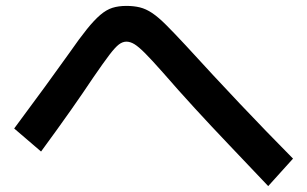

<svg xmlns="http://www.w3.org/2000/svg" viewBox="-20 -664 1040 650"><path d="M888 -34Q816 -110 755 -174Q694 -238 639 -298Q584 -358 531 -419Q493 -462 471 -484Q449 -506 435 -514.5Q421 -523 408 -523Q395 -523 382.5 -513.5Q370 -504 350.5 -478.5Q331 -453 296 -402Q262 -351 219.5 -290.5Q177 -230 119 -151L28 -229Q86 -307 132 -370Q178 -433 215 -485Q249 -534 274 -565Q299 -596 319.5 -613.5Q340 -631 360.5 -637.5Q381 -644 408 -644Q433 -644 453.5 -639Q474 -634 495 -620Q516 -606 543 -579Q570 -552 609 -510Q704 -406 792 -313Q880 -220 972 -127Z"/></svg>

Font: M PLUS 1 Thin SemiBold
Style: Regular
Weight: 600
Version: Version 1.001